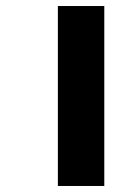

<svg xmlns="http://www.w3.org/2000/svg" viewBox="-20 -617 448 637"><path d="M172 0V-597H326V0Z"/></svg>

Font: Noto Sans Gujarati ExtraBold
Style: Regular
Weight: 800
Designer: Jelle Bosma - Monotype Design Team, Universal Thirst
Foundry: Monotype Imaging Inc.
Version: Version 2.106; ttfautohint (v1.8.4.7-5d5b)